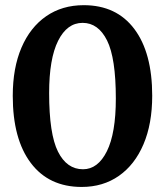

<svg xmlns="http://www.w3.org/2000/svg" viewBox="-20 -730 653 760"><path d="M311.5 -709.5Q441 -709.5 511.8 -615.2Q582.5 -521 582.5 -351Q582.5 -240 548 -159Q513.5 -78 450.8 -34Q388 10 303.5 10Q173.5 10 102 -84.8Q30.5 -179.5 30.5 -350.5Q30.5 -461 65 -541.5Q99.5 -622 162.8 -665.8Q226 -709.5 311.5 -709.5ZM438.5 -340Q438.5 -500 403.8 -569.8Q369 -639.5 307 -639.5Q245.5 -639.5 210 -568.5Q174.5 -497.5 174.5 -361.5Q174.5 -199.5 209.5 -129.8Q244.5 -60 308.5 -60Q367.5 -60 403 -131.2Q438.5 -202.5 438.5 -340Z"/></svg>

Font: Fraunces 144pt SuperSoft SemiBold
Style: Regular
Weight: 600
Version: Version 1.000;[b76b70a41]